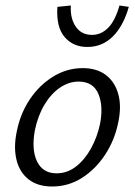

<svg xmlns="http://www.w3.org/2000/svg" viewBox="-20 -671 491 699"><path d="M170 8Q117 8 84 -18Q51 -44 40 -89.5Q29 -135 41 -192Q54 -258 89 -310Q124 -362 174 -392.5Q224 -423 281 -423Q333 -423 366 -397.5Q399 -372 411 -327Q423 -282 410 -223Q397 -160 362.5 -107.5Q328 -55 278.5 -23.5Q229 8 170 8ZM186 -40Q225 -40 257 -65Q289 -90 311.5 -131Q334 -172 344 -219Q357 -285 338 -329.5Q319 -374 266 -374Q231 -374 198.5 -352Q166 -330 142 -290Q118 -250 107 -197Q94 -126 115 -83Q136 -40 186 -40ZM298 -500Q246 -500 215 -536.5Q184 -573 189 -646L238 -651Q235 -605 255.5 -574.5Q276 -544 315 -544Q348 -544 373.5 -569.5Q399 -595 415 -651L449 -646Q429 -576 390.5 -538Q352 -500 298 -500Z"/></svg>

Font: Ysabeau Office
Style: Italic
Weight: 400
Italic angle: -12°
Designer: Christian Thalmann (Catharsis Fonts)
Version: Version 2.001;gftools[0.9.30]; featfreeze: tnum,lnum,ss02